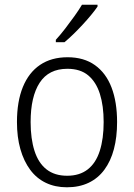

<svg xmlns="http://www.w3.org/2000/svg" viewBox="-20 -785 569 815"><path d="M477 -267Q477 -203 463.5 -152Q450 -101 423 -64.5Q396 -28 356 -9Q316 10 264 10Q214 10 174.5 -9Q135 -28 108 -64.5Q81 -101 66.5 -152Q52 -203 52 -267Q52 -354 77 -415.5Q102 -477 150 -509.5Q198 -542 267 -542Q336 -542 383 -508.5Q430 -475 453.5 -413.5Q477 -352 477 -267ZM110 -267Q110 -196 126.5 -144.5Q143 -93 177.5 -66Q212 -39 265 -39Q318 -39 352.5 -66Q387 -93 403.5 -144.5Q420 -196 420 -267Q420 -336 404 -386.5Q388 -437 354.5 -465Q321 -493 266 -493Q187 -493 148.5 -434Q110 -375 110 -267ZM394 -757Q383 -741 366.5 -721Q350 -701 330.5 -680Q311 -659 291.5 -640Q272 -621 254 -606H217V-616Q237 -638 257 -664Q277 -690 296 -716.5Q315 -743 328 -765H394Z"/></svg>

Font: Noto Sans Thai SemiCondensed Light
Style: Regular
Weight: 300
Width: 4
Designer: Monotype Design Team
Foundry: Monotype Imaging Inc.
Version: Version 2.001